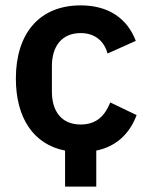

<svg xmlns="http://www.w3.org/2000/svg" viewBox="-20 -554 553 714"><path d="M222 140H338V6C408 -8 461 -53 488 -126L390 -173C371 -126 341 -91 280 -91C209 -91 173 -140 173 -213V-308C173 -381 209 -431 280 -431C335 -431 368 -399 380 -355L485 -402C454 -484 385 -534 280 -534C126 -534 39 -429 39 -262C39 -116 104 -17 222 6Z"/></svg>

Font: Braiins Sans SemiBold
Style: Regular
Weight: 600
Designer: Mike Abbink, Paul van der Laan, Pieter van Rosmalen, Jiri Chlebus, Lubos Buracinsky
Foundry: Bold Monday, Sudetype
Version: Version 1.000;hotconv 1.0.109;makeotfexe 2.5.65596